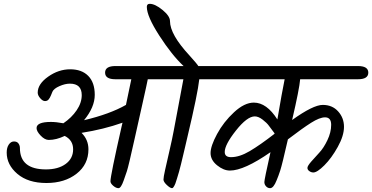

<svg xmlns="http://www.w3.org/2000/svg" viewBox="-20 -990 1944 1003"><path d="M1138 -645Q1192 -645 1192 -610.5Q1192 -576 1138 -576H1021Q1013 -501 959 -274Q952 -244 947.5 -224.5Q943 -205 936.5 -178Q930 -151 925.5 -132Q921 -113 915 -92Q909 -71 904.5 -57Q900 -43 896 -31Q886 -7 879 -7Q869 -7 851.5 -23.5Q834 -40 834 -52Q834 -64 842.5 -102.5Q851 -141 865.5 -203.5Q880 -266 887.5 -307Q895 -348 905 -400Q925 -508 938 -576H752Q750 -563 721 -434Q692 -305 683 -264Q652 -124 643 -96Q634 -68 626 -47Q612 -7 599 -7Q586 -7 571.5 -19.5Q557 -32 557 -43Q557 -72 615 -328L620 -349Q521 -314 406 -296Q442 -260 442 -210Q442 -131 380 -82.5Q318 -34 222.5 -34Q127 -34 71 -81.5Q15 -129 15 -193Q15 -219 26 -235Q37 -251 53 -251Q69 -251 76.5 -240.5Q84 -230 84 -217Q84 -105 220 -105Q284 -105 323 -133.5Q362 -162 362 -210Q362 -258 318 -280Q274 -259 235 -259Q214 -259 192.5 -281.5Q171 -304 171 -321Q171 -353 246 -353Q274 -353 311 -346Q354 -375 380.5 -414Q407 -453 407 -493Q407 -553 345 -553Q320 -553 290.5 -540Q261 -527 254 -511Q251 -504 246 -491.5Q241 -479 234 -470.5Q227 -462 215 -462Q203 -462 190 -477Q177 -492 177 -506Q177 -551 231.5 -589.5Q286 -628 346.5 -628Q407 -628 441 -593.5Q475 -559 475 -494.5Q475 -430 419 -362Q554 -394 638 -442Q654 -522 666 -576H583Q529 -576 529 -610.5Q529 -645 583 -645H939Q878 -702 812.5 -803.5Q747 -905 747 -954Q747 -970 762 -970Q790 -970 829 -938Q868 -906 868 -880Q868 -810 970 -700Q1009 -657 1016 -645Z M1131 -645H1850Q1904 -645 1904 -610.5Q1904 -576 1850 -576H1548Q1544 -526 1506 -363Q1616 -442 1666 -442Q1716 -442 1746.5 -408Q1777 -374 1777 -327.5Q1777 -281 1744.5 -222.5Q1712 -164 1674.5 -126.5Q1637 -89 1617 -89Q1606 -89 1596 -96Q1586 -103 1586 -113Q1586 -123 1605.5 -145.5Q1625 -168 1648 -192.5Q1671 -217 1690.5 -258Q1710 -299 1710 -338Q1710 -377 1678 -377Q1650 -377 1605 -348.5Q1560 -320 1484 -262Q1454 -130 1444 -99.5Q1434 -69 1425 -48Q1409 -7 1391 -7Q1379 -7 1370 -16.5Q1361 -26 1361 -39Q1361 -52 1393 -195Q1255 -99 1181 -99Q1148 -99 1114 -126.5Q1080 -154 1080 -190.5Q1080 -227 1114 -290Q1148 -353 1202.5 -403.5Q1257 -454 1306 -454Q1373 -454 1429 -366Q1453 -508 1467 -576H1131Q1076 -576 1076 -610.5Q1076 -645 1131 -645ZM1311 -382Q1271 -382 1212.5 -308Q1154 -234 1154 -196Q1154 -169 1187 -169Q1231 -169 1284.5 -200.5Q1338 -232 1414 -291V-294L1384 -334Q1374 -348 1352 -365Q1330 -382 1311 -382Z"/></svg>

Font: Kalam
Style: Regular
Weight: 400
Designer: Lipi Raval (Devanagari and Latin), Jonny Pinhorn (Latin)
Foundry: Indian Type Foundry
Version: Version 2.001;PS 1.0;hotconv 1.0.79;makeotf.lib2.5.61930; tt